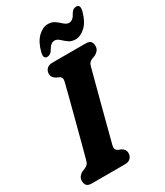

<svg xmlns="http://www.w3.org/2000/svg" viewBox="-221 -994 927 1081"><g transform="rotate(-30 242.0 -453.0)"><path d="M250.5 -127Q247 -112.5 250.8 -104Q254.5 -95.5 264 -90.5L283 -83Q307.5 -69.5 307.5 -46.5Q307.5 -25.5 294.8 -12.8Q282 0 258 0H43Q18.5 0 9.8 -11.2Q1 -22.5 1 -39.5Q1 -56.5 10.5 -68.2Q20 -80 32.5 -85.5L50 -92.5Q62.5 -98 69.8 -105.8Q77 -113.5 81.5 -132Q88.5 -158.5 100.2 -202.2Q112 -246 125.5 -298Q139 -350 152.8 -402.2Q166.5 -454.5 178.2 -499.5Q190 -544.5 197 -574Q203.5 -599.5 183 -609.5L166.5 -617Q141.5 -631 141.5 -653.5Q141.5 -675 154.2 -687.5Q167 -700 191 -700H406Q431 -700 439.5 -689Q448 -678 448 -661Q448 -643.5 438.5 -632Q429 -620.5 416 -614.5L396 -607Q384 -602 377.5 -594.5Q371 -587 366.5 -569Q358.5 -539.5 346.8 -494.2Q335 -449 321 -396.5Q307 -344 293.5 -292.2Q280 -240.5 268.8 -197Q257.5 -153.5 250.5 -127ZM370 -748Q343.5 -748 325.5 -761.5Q307.5 -775 293 -788.5Q278.5 -802 262 -802Q237 -802 217.5 -765Q204 -742.5 183 -742.5Q155 -742.5 166.5 -785Q181.5 -842 212.2 -871.5Q243 -901 276.5 -901Q303.5 -901 321.5 -887.5Q339.5 -874 354.2 -860.5Q369 -847 385.5 -847Q411 -847 429.5 -884.5Q442.5 -906.5 464 -906.5Q492.5 -906.5 481 -864Q465.5 -806.5 434.5 -777.2Q403.5 -748 370 -748Z"/></g></svg>

Font: Fraunces 144pt SuperSoft
Style: Bold Italic
Weight: 700
Italic angle: -16°
Version: Version 1.000;[0bf87f6ff]